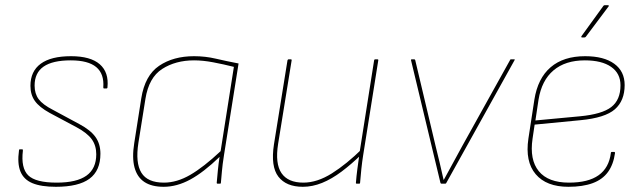

<svg xmlns="http://www.w3.org/2000/svg" viewBox="-20 -706 2475 738"><path d="M195 12Q138 12 104.5 -2Q71 -16 58.5 -47Q46 -78 53 -128Q53 -132 56 -132H65Q67 -132 67.5 -131.5Q68 -131 68 -127Q60 -60 88.5 -32Q117 -4 198 -4Q275 -4 312.5 -31Q350 -58 350 -113Q350 -147 332.5 -171Q315 -195 274 -217L171 -272Q131 -294 114 -318Q97 -342 97 -376Q97 -432 136.5 -461Q176 -490 253 -490Q328 -490 363.5 -459Q399 -428 393 -370Q393 -366 389 -366H380Q377 -366 377 -370Q381 -422 350 -448Q319 -474 252 -474Q182 -474 147.5 -450Q113 -426 113 -377Q113 -346 128.5 -325Q144 -304 183 -284L285 -229Q328 -206 347 -179.5Q366 -153 366 -115Q366 -50 324 -19Q282 12 195 12Z M609 12Q563 12 535 -6.5Q507 -25 497 -62.5Q487 -100 496 -156L523 -328Q537 -416 591.5 -453Q646 -490 726 -490Q769 -490 809.5 -480.5Q850 -471 897 -462L841 -110Q835 -72 833 -47.5Q831 -23 829 -3Q829 0 826 0H816Q813 0 813 -3Q815 -26 817.5 -52Q820 -78 824 -103Q763 -44 711.5 -16Q660 12 609 12ZM610 -4Q660 -4 711.5 -34Q763 -64 828 -125L879 -449Q839 -459 799.5 -466.5Q760 -474 726 -474Q655 -474 603.5 -441Q552 -408 539 -326L512 -157Q500 -80 523.5 -42Q547 -4 610 -4Z M1144 12Q1080 12 1050 -27Q1020 -66 1033 -151L1085 -474Q1086 -478 1090 -478H1097Q1102 -478 1101 -474L1049 -153Q1037 -77 1062 -40.5Q1087 -4 1146 -4Q1199 -4 1255.5 -39.5Q1312 -75 1373 -135L1370 -113Q1331 -75 1293 -46.5Q1255 -18 1218 -3Q1181 12 1144 12ZM1351 0Q1350 0 1349 -0.5Q1348 -1 1348 -3Q1350 -29 1353.5 -55.5Q1357 -82 1361 -110L1362 -119L1418 -474Q1419 -477 1420 -477.5Q1421 -478 1423 -478H1430Q1435 -478 1434 -474L1376 -110Q1372 -85 1369 -57Q1366 -29 1364 -3Q1364 0 1361 0Z M1677 0Q1674 0 1673 -3L1560 -474Q1559 -478 1563 -478H1572Q1575 -478 1576 -475L1654 -146Q1662 -113 1670 -80.5Q1678 -48 1685 -15H1686Q1704 -48 1722 -81Q1740 -114 1758 -147L1941 -476Q1942 -478 1943 -478Q1944 -478 1945 -478H1956Q1958 -478 1958.5 -477.5Q1959 -477 1958 -475L1695 -2Q1694 0 1691 0Z M2165 12Q2080 12 2039 -36.5Q1998 -85 2011 -173L2034 -323Q2047 -405 2096.5 -447.5Q2146 -490 2229 -490Q2301 -490 2341 -461Q2381 -432 2381 -379Q2381 -319 2343.5 -286Q2306 -253 2211 -244L2035 -227L2027 -173Q2015 -92 2051 -48Q2087 -4 2167 -4Q2241 -4 2281 -32.5Q2321 -61 2328 -118Q2328 -122 2332 -122H2341Q2344 -122 2344 -118Q2338 -74 2317 -45Q2296 -16 2258 -2Q2220 12 2165 12ZM2038 -243 2209 -259Q2294 -267 2329.5 -294.5Q2365 -322 2365 -378Q2365 -424 2329 -449Q2293 -474 2228 -474Q2153 -474 2107.5 -435.5Q2062 -397 2050 -323ZM2217 -562Q2215 -562 2214.5 -563.5Q2214 -565 2215 -567L2299 -683Q2301 -686 2304 -686H2317Q2319 -686 2320 -684.5Q2321 -683 2319 -681L2232 -565Q2230 -562 2226 -562Z"/></svg>

Font: Sofia Sans Hairline
Style: Italic
Weight: 1
Italic angle: -9°
Designer: Botio Nikoltchev, Ani Petrova
Foundry: lettersoup
Version: Version 4.102